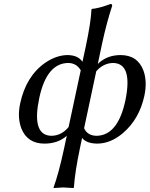

<svg xmlns="http://www.w3.org/2000/svg" viewBox="-20 -718 758 973"><path d="M241.2 -29.8Q292 -30.8 327.6 -74.2L389.2 -361.8Q367.7 -398.4 325.7 -398.9Q216.8 -397.5 179.2 -222.2Q141.1 -43.5 228.5 -30.8Q235.4 -29.8 241.2 -29.8ZM552.7 -398.9Q503.9 -397.9 467.8 -356.9L406.2 -67.9Q423.8 -30.3 469.2 -29.8Q577.1 -31.2 615.2 -208Q654.3 -397.5 552.7 -398.9ZM414.6 -481.9Q441.4 -608.9 443.4 -669.9L446.3 -672.9Q481.4 -675.8 541.5 -698.2Q549.3 -696.3 548.3 -688Q521.5 -607.4 498 -500L475.6 -394Q521 -438.5 590.3 -439Q678.2 -439 707.5 -358.9Q726.6 -304.7 711.9 -233.9Q686.5 -114.7 602.5 -43Q540 9.8 471.7 9.8Q417.5 8.8 396 -19L385.3 32.2Q359.9 151.9 354.5 231.9L352.1 234.9Q350.1 234.9 299.8 231.9L252 234.9L251.5 231.9Q277.3 161.6 305.2 32.2L318.4 -29.8Q273.4 9.8 205.1 9.8Q118.7 9.8 87.9 -67.9Q67.4 -122.6 82 -192.9Q111.3 -331.1 208.5 -399.4Q265.1 -438.5 323.2 -439Q376 -438 397.9 -404.8Z"/></svg>

Font: Linux Biolinum Slanted O
Style: Slanted
Weight: 400
Designer: Philipp H. Poll
Foundry: Philipp H. Poll
Version: Version 1.0.4